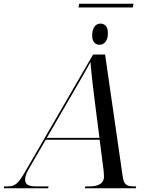

<svg xmlns="http://www.w3.org/2000/svg" viewBox="-82 -1005 802 1025"><path d="M337 -965H627L631 -985H341ZM450 -766C471 -766 494 -782 494 -829C494 -863 477 -879 454 -879C427 -879 410 -854 410 -816C410 -782 426 -766 450 -766ZM-62 0H175L177 -10H108C70 -10 52 -21 52 -46C52 -60 57 -78 71 -102L162 -259H450L471 -95C472 -86 473 -72 473 -61C473 -29 448 -10 396 -10H373L371 0H643L645 -10H632C593 -10 579 -21 573 -63L479 -714H415L52 -88C14 -23 -2 -10 -41 -10H-60ZM286 -473C320 -532 379 -631 401 -674C404 -631 416 -523 424 -464L449 -269H168Z"/></svg>

Font: Noto Serif Display
Style: Italic
Weight: 400
Italic angle: -12°
Designer: Monotype Design Team
Foundry: Monotype Imaging Inc.
Version: Version 2.009